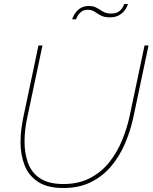

<svg xmlns="http://www.w3.org/2000/svg" viewBox="-20 -938 765 963"><path d="M298 5Q217 5 170 -26.5Q123 -58 103 -110Q83 -162 83 -225Q83 -257 87 -289.5Q91 -322 98 -355L173 -710H193L118 -355Q111 -323 107 -291.5Q103 -260 103 -228Q103 -169 120.5 -120.5Q138 -72 181 -43.5Q224 -15 298 -15Q374 -15 431 -44.5Q488 -74 527.5 -123.5Q567 -173 592 -233.5Q617 -294 630 -355L705 -710H725L650 -355Q635 -283 607 -218Q579 -153 536.5 -103Q494 -53 435 -24Q376 5 298 5ZM531 -851Q503 -851 485.5 -860.5Q468 -870 454 -879.5Q440 -889 420 -889Q400 -889 387 -878.5Q374 -868 368 -856Q362 -844 361 -841H342Q342 -843 346.5 -853.5Q351 -864 360.5 -876.5Q370 -889 386 -898.5Q402 -908 426 -908Q444 -908 457 -902.5Q470 -897 481.5 -889Q493 -881 506 -875.5Q519 -870 537 -870Q563 -870 577 -881Q591 -892 597 -904Q603 -916 603 -918H622Q621 -915 616.5 -904Q612 -893 601.5 -881Q591 -869 574 -860Q557 -851 531 -851Z"/></svg>

Font: Raleway Thin Thin
Style: Italic
Weight: 250
Italic angle: -12°
Version: Version 4.026